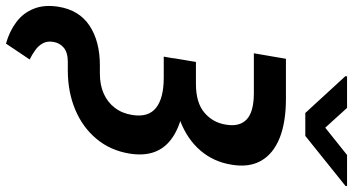

<svg xmlns="http://www.w3.org/2000/svg" viewBox="-312 -682 1193 649"><g transform="rotate(90 284.5 -357.5)"><path d="M158.7 -727.5H293.9Q373.5 -727.5 426.8 -706.1Q480 -684.6 503.4 -643.6Q526.9 -602.5 516.6 -543Q506.8 -482.9 469.2 -439Q431.6 -395 371.6 -371.3Q311.5 -347.7 232.4 -347.7H156.7L169.4 -423.3H243.7Q307.1 -423.3 340.8 -451.9Q374.5 -480.5 381.3 -524.4Q389.2 -570.3 364 -594.5Q338.9 -618.7 276.4 -619.1H140.1ZM164.1 -387.7H236.3Q366.7 -387.7 430.7 -339.8Q494.6 -292 479 -197.8Q468.3 -133.8 429.4 -87.2Q390.6 -40.5 330.8 -15.4Q271 9.8 197.3 9.8H168.9Q137.7 9.8 121.3 23.4Q105 37.1 101.6 58.6Q98.1 79.1 106.4 94.2Q114.7 109.4 129.9 120.1Q145 130.9 161.1 138.7L107.4 218.8Q65.4 207 34.4 183.6Q3.4 160.2 -10.7 124.3Q-24.9 88.4 -17.1 41Q-5.9 -28.8 46.9 -63.7Q99.6 -98.6 180.7 -98.6H209Q247.1 -98.6 276.4 -111.6Q305.7 -124.5 324.5 -149.2Q343.3 -173.8 348.6 -208Q357.4 -262.2 324.7 -288.3Q292 -314.5 222.7 -314.5H151.4ZM324.7 -934.1 391.6 -860.4 483.9 -934.1H588.9L588.4 -928.7L419.4 -793H341.8L217.3 -928.7L218.3 -934.1Z"/></g></svg>

Font: Inter Tight SemiBold
Style: Italic
Weight: 600
Italic angle: -9.39999°
Designer: Rasmus Andersson
Foundry: rsms
Version: Version 3.004